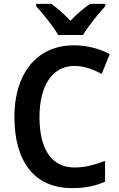

<svg xmlns="http://www.w3.org/2000/svg" viewBox="-20 -957 614 987"><path d="M279 -777H407C432 -822 487 -887 521 -925V-937H443C410 -914 376 -887 342 -850C310 -885 274 -915 244 -937H166V-925C201 -886 255 -821 279 -777ZM362 -618C413 -618 460 -600 503 -577L544 -679C489 -708 425 -724 360 -724C162 -724 54 -570 54 -357C54 -131 153 10 350 10C417 10 468 0 520 -23V-130C467 -110 418 -96 364 -96C243 -96 183 -192 183 -356C183 -512 246 -618 362 -618Z"/></svg>

Font: Noto Sans Myanmar SemiCondensed SemiBold
Style: Regular
Weight: 600
Width: 4
Designer: Monotype Design Team
Foundry: Monotype Imaging Inc.
Version: Version 2.107